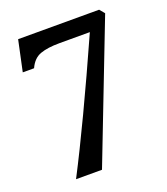

<svg xmlns="http://www.w3.org/2000/svg" viewBox="-122 -731 713 818"><g transform="rotate(-20 234.5 -322.5)"><path d="M82.5 0Q192.9 -212.9 352.1 -568.8H213.9Q160.6 -568.8 127.9 -557.1Q94.2 -545.4 76.2 -505.4H24.9L54.7 -645H421.9L440.9 -622.1L200.2 0Z"/></g></svg>

Font: Elstob 8pt SemiBold
Style: Regular
Weight: 600
Designer: Peter S. Baker
Version: Version 1.015